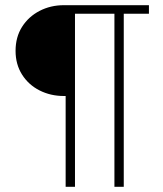

<svg xmlns="http://www.w3.org/2000/svg" viewBox="-20 -720 629 740"><path d="M233 0V-350H226Q175 -350 132.5 -371.5Q90 -393 65 -432.5Q40 -472 40 -524Q40 -577 65 -616.5Q90 -656 132.5 -678Q175 -700 226 -700H554V-667H457V0H421V-667H269V0Z"/></svg>

Font: Cairo Play ExtraLight
Style: Regular
Weight: 250
Version: Version 3.119